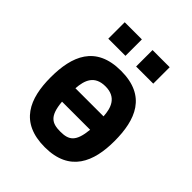

<svg xmlns="http://www.w3.org/2000/svg" viewBox="-200 -815 942 942"><g transform="rotate(45 270.5 -344.5)"><path d="M271 11C444 11 492 -109 492 -252C492 -400 446 -519 271 -519C95 -519 49 -399 49 -252C49 -105 98 11 271 11ZM271 -97C212 -97 181 -115 173 -207H368C359 -116 330 -97 271 -97ZM368 -300H173C177 -360 196 -411 271 -411C347 -411 365 -355 368 -300ZM308 -586H427V-700H308ZM115 -586H234V-700H115Z"/></g></svg>

Font: Finlandica SemiBold
Style: Regular
Weight: 600
Designer: Niklas Ekholm, Juho Hiilivirta, Jaakko Suomalainen
Foundry: Helsinki Type Studio
Version: Version 2.000;Glyphs 3.2 (3202)